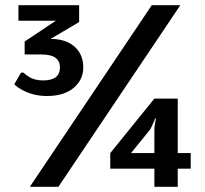

<svg xmlns="http://www.w3.org/2000/svg" viewBox="-20 -720 790 740"><path d="M161 -350Q110 -350 68 -372Q46 -384 35 -395L61 -440H71Q78 -432 90 -425Q112 -410 146 -410Q211 -410 211 -460Q211 -510 141 -510H75V-560L195 -640H51V-700H285V-635L175 -570Q234 -570 267.5 -540Q301 -510 301 -460Q301 -413 264 -381.5Q227 -350 161 -350ZM95 0 565 -700H675L205 0ZM575 0V-70H405V-130L575 -340H665V-130H715V-70H665V0ZM485 -130H575V-220Q575 -234 578 -247L581 -263H577Q575 -253 571 -246Q561 -224 558 -220Z"/></svg>

Font: Scada
Style: Regular
Weight: 400
Designer: Jovanny Lemonad
Foundry: Jovanny Lemonad
Version: Version 4.100;PS 004.100;hotconv 1.0.88;makeotf.lib2.5.64775